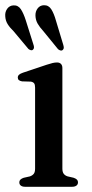

<svg xmlns="http://www.w3.org/2000/svg" viewBox="-28 -716 351 736"><path d="M211.1 -455.3V-69.9Q211.1 -56.4 216.4 -49.6Q221.7 -42.8 231.4 -39.8L253.4 -34.8Q261.9 -32.2 266.4 -27.9Q270.9 -23.5 270.9 -16.6Q270.9 -8.9 264.9 -4.5Q258.9 0 248.2 0H68.2Q57.8 0 51.9 -4.5Q46.1 -8.9 46.1 -16.6Q46.1 -23.2 50.4 -27.6Q54.8 -31.9 62.8 -34.5L86.4 -39.8Q96.1 -43.1 101.3 -49.6Q106.5 -56.1 106.5 -69.6V-380.4Q106.5 -391.9 102.6 -396.8Q98.7 -401.7 90.1 -403.1L56.3 -404.1Q48 -405.7 44.1 -409.1Q40.2 -412.6 40.2 -418.6Q40.2 -425 44.8 -429.4Q49.5 -433.8 60.1 -437.4L150.9 -467.8Q165 -472.4 173.8 -474.5Q182.5 -476.5 190.6 -476.5Q200.3 -476.5 205.7 -471Q211.1 -465.4 211.1 -455.3ZM71 -637.6 99.7 -546.6Q102 -540.4 102.3 -535.2Q102.7 -529.9 98.9 -526.1Q95.6 -522.5 90.5 -523.6Q85.5 -524.6 81 -528.3L24.1 -596.3Q9.6 -610.2 1.3 -623.6Q-7.1 -637 -7.9 -654.1Q-9.2 -670.1 -0.4 -682.4Q8.4 -694.6 23.5 -695.4Q41.5 -696.4 52 -680.6Q62.4 -664.7 71 -637.6ZM186.7 -636.2 214.2 -545.2Q216.3 -538.6 216.5 -533.4Q216.6 -528.1 212.6 -524.7Q209.1 -521.3 204.1 -522.5Q199 -523.6 194.5 -527.5L137.9 -596.9Q124.4 -611.4 116.5 -625.1Q108.5 -638.8 107.9 -655.9Q107.3 -671.9 116.3 -683.8Q125.3 -695.6 140.4 -696Q158.6 -696.4 168.8 -680.1Q179.1 -663.7 186.7 -636.2Z"/></svg>

Font: Fraunces
Style: Regular
Weight: 900
Version: Version 1.000;[b76b70a41]